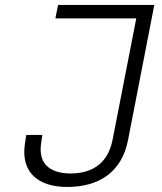

<svg xmlns="http://www.w3.org/2000/svg" viewBox="-20 -750 660 782"><path d="M87 -200.5 81.5 -165C63.5 -45.5 138.5 11.5 253.5 11.5C383.5 11.5 476 -49 501.5 -179.5L608.5 -730H216.5L205.5 -675H535L438.5 -180.5C418 -75.5 344.5 -43.5 267.5 -43.5C200.5 -43.5 133 -70 147.5 -166.5L152.5 -200.5Z"/></svg>

Font: Monaspace Neon ExtraLight
Style: Italic
Weight: 200
Italic angle: -11°
Designer: Riley Cran & the Lettermatic Team
Foundry: Lettermatic
Version: Version 1.200 (Monaspace Neon)